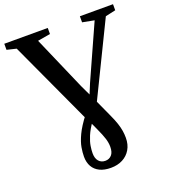

<svg xmlns="http://www.w3.org/2000/svg" viewBox="-181 -860 1024 1160"><g transform="rotate(-20 331.5 -280.5)"><path d="M332.5 182Q290 182 260.8 167.8Q231.5 153.5 216.2 126.8Q201 100 201 63Q201 37 206.5 4.2Q212 -28.5 232.5 -72.2Q253 -116 298 -174.5L347.5 -245L387.5 -342.5L543.5 -689.5L468 -704V-743H681V-704L615.5 -689.5L364 -173.5L326 -126Q294 -80.5 279.5 -45.5Q265 -10.5 261 15.5Q257 41.5 257 61Q257 94.5 272.8 112.5Q288.5 130.5 314.5 130.5Q339.5 130.5 355.2 113.2Q371 96 371 60.5Q371 35 362.5 7.5Q354 -20 332 -68L306.5 -123.5L292 -149L42.5 -689.5L-18 -704V-743H261.5V-704L180 -690L331 -343L381.5 -236.5L435.5 -118Q453 -80.5 462 -53Q471 -25.5 474.5 -3.2Q478 19 478 41.5Q478 85 459.2 116.5Q440.5 148 407.8 165Q375 182 332.5 182Z"/></g></svg>

Font: Merriweather 72pt SemiBold
Style: Regular
Weight: 600
Version: Version 2.100